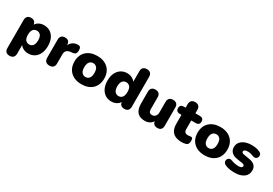

<svg xmlns="http://www.w3.org/2000/svg" viewBox="41 -1778 4305 3030"><g transform="rotate(30 2193.5 -262.5)"><path d="M140 189Q98 189 75 166Q52 143 52 99V-412Q52 -455 74.5 -478Q97 -501 139 -501Q182 -501 204.5 -478Q227 -455 227 -412V-354L216 -403Q230 -448 274.5 -475.5Q319 -503 376 -503Q440 -503 488.5 -472Q537 -441 564 -384Q591 -327 591 -246Q591 -167 564 -109Q537 -51 488.5 -20Q440 11 376 11Q321 11 277 -15Q233 -41 218 -83H230V99Q230 143 206.5 166Q183 189 140 189ZM320 -120Q347 -120 367.5 -133.5Q388 -147 400 -174.5Q412 -202 412 -246Q412 -313 386 -342.5Q360 -372 320 -372Q293 -372 272 -359Q251 -346 239 -318.5Q227 -291 227 -246Q227 -180 253 -150Q279 -120 320 -120Z M763 9Q719 9 695.5 -14Q672 -37 672 -81V-412Q672 -455 694.5 -478Q717 -501 759 -501Q801 -501 823 -478Q845 -455 845 -412V-371H835Q845 -431 886.5 -466Q928 -501 990 -503Q1019 -504 1033.5 -488.5Q1048 -473 1049 -431Q1049 -395 1034 -374Q1019 -353 977 -349L954 -347Q901 -342 877 -317.5Q853 -293 853 -245V-81Q853 -37 830 -14Q807 9 763 9Z M1346 11Q1264 11 1203 -20Q1142 -51 1108 -109Q1074 -167 1074 -246Q1074 -306 1093 -353.5Q1112 -401 1148 -434.5Q1184 -468 1234 -485.5Q1284 -503 1346 -503Q1428 -503 1489 -472Q1550 -441 1583.5 -383.5Q1617 -326 1617 -246Q1617 -187 1598 -139Q1579 -91 1543.5 -57.5Q1508 -24 1457.5 -6.5Q1407 11 1346 11ZM1346 -120Q1373 -120 1394 -133.5Q1415 -147 1426.5 -174.5Q1438 -202 1438 -246Q1438 -313 1412 -342.5Q1386 -372 1346 -372Q1319 -372 1298 -359Q1277 -346 1265 -318.5Q1253 -291 1253 -246Q1253 -180 1279 -150Q1305 -120 1346 -120Z M1891 11Q1828 11 1779.5 -20Q1731 -51 1703.5 -109Q1676 -167 1676 -246Q1676 -327 1703.5 -384Q1731 -441 1779.5 -472Q1828 -503 1891 -503Q1946 -503 1990 -477Q2034 -451 2049 -410H2038V-624Q2038 -668 2061 -691Q2084 -714 2127 -714Q2169 -714 2192.5 -691Q2216 -668 2216 -624V-81Q2216 -37 2193.5 -14Q2171 9 2128 9Q2086 9 2063 -14Q2040 -37 2040 -81V-138L2051 -89Q2037 -44 1992.5 -16.5Q1948 11 1891 11ZM1948 -120Q1975 -120 1996 -133.5Q2017 -147 2028.5 -174.5Q2040 -202 2040 -246Q2040 -313 2014 -342.5Q1988 -372 1948 -372Q1921 -372 1900 -359Q1879 -346 1867 -318.5Q1855 -291 1855 -246Q1855 -180 1881 -150Q1907 -120 1948 -120Z M2503 11Q2439 11 2398 -12.5Q2357 -36 2336.5 -83Q2316 -130 2316 -202V-412Q2316 -456 2339 -478.5Q2362 -501 2405 -501Q2448 -501 2471 -478.5Q2494 -456 2494 -412V-197Q2494 -161 2509 -143Q2524 -125 2556 -125Q2592 -125 2615 -151Q2638 -177 2638 -220V-412Q2638 -456 2661 -478.5Q2684 -501 2727 -501Q2770 -501 2793 -478.5Q2816 -456 2816 -412V-81Q2816 9 2730 9Q2688 9 2665 -14Q2642 -37 2642 -81V-139L2658 -90Q2636 -41 2596.5 -15Q2557 11 2503 11Z M3178 11Q3103 11 3054.5 -12Q3006 -35 2982 -81.5Q2958 -128 2958 -198V-361H2924Q2892 -361 2874.5 -378Q2857 -395 2857 -427Q2857 -459 2874.5 -475.5Q2892 -492 2924 -492H2958V-554Q2958 -598 2981 -621Q3004 -644 3047 -644Q3090 -644 3113 -621Q3136 -598 3136 -554V-492H3218Q3251 -492 3268.5 -475.5Q3286 -459 3286 -427Q3286 -395 3268.5 -378Q3251 -361 3218 -361H3136V-204Q3136 -167 3153.5 -149.5Q3171 -132 3209 -132Q3223 -132 3236 -135Q3249 -138 3260 -138Q3276 -139 3286 -128.5Q3296 -118 3296 -81Q3296 -51 3287 -30.5Q3278 -10 3255 -1Q3241 4 3217 7.5Q3193 11 3178 11Z M3590 11Q3508 11 3447 -20Q3386 -51 3352 -109Q3318 -167 3318 -246Q3318 -306 3337 -353.5Q3356 -401 3392 -434.5Q3428 -468 3478 -485.5Q3528 -503 3590 -503Q3672 -503 3733 -472Q3794 -441 3827.5 -383.5Q3861 -326 3861 -246Q3861 -187 3842 -139Q3823 -91 3787.5 -57.5Q3752 -24 3701.5 -6.5Q3651 11 3590 11ZM3590 -120Q3617 -120 3638 -133.5Q3659 -147 3670.5 -174.5Q3682 -202 3682 -246Q3682 -313 3656 -342.5Q3630 -372 3590 -372Q3563 -372 3542 -359Q3521 -346 3509 -318.5Q3497 -291 3497 -246Q3497 -180 3523 -150Q3549 -120 3590 -120Z M4139 11Q4095 11 4049.5 4.5Q4004 -2 3967 -19Q3942 -29 3931.5 -46Q3921 -63 3921.5 -82Q3922 -101 3932.5 -116.5Q3943 -132 3960.5 -138.5Q3978 -145 4000 -137Q4042 -122 4075.5 -115.5Q4109 -109 4140 -109Q4177 -109 4193 -119.5Q4209 -130 4209 -147Q4209 -162 4198.5 -170Q4188 -178 4169 -181L4058 -199Q3996 -210 3962 -244.5Q3928 -279 3928 -335Q3928 -387 3957.5 -424.5Q3987 -462 4038.5 -482.5Q4090 -503 4157 -503Q4202 -503 4239 -496.5Q4276 -490 4311 -473Q4333 -464 4342 -447Q4351 -430 4349 -411.5Q4347 -393 4336.5 -377.5Q4326 -362 4308 -356.5Q4290 -351 4266 -359Q4233 -372 4207.5 -378Q4182 -384 4160 -384Q4119 -384 4102 -373Q4085 -362 4085 -345Q4085 -332 4094 -323.5Q4103 -315 4122 -312L4233 -293Q4297 -283 4331.5 -249.5Q4366 -216 4366 -159Q4366 -78 4304 -33.5Q4242 11 4139 11Z"/></g></svg>

Font: Nunito ExtraLight Black
Style: Regular
Weight: 900
Version: Version 3.602